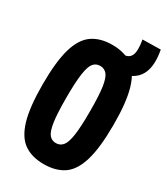

<svg xmlns="http://www.w3.org/2000/svg" viewBox="-202 -905 874 1004"><g transform="rotate(30 235.0 -402.5)"><path d="M232 10Q160 10 113 -22.5Q66 -55 42.5 -133Q19 -211 19 -349Q19 -487 42 -565.5Q65 -644 112.5 -677Q160 -710 232 -710Q305 -710 352 -677.5Q399 -645 422.5 -567Q446 -489 446 -352Q446 -213 422.5 -134Q399 -55 351.5 -22.5Q304 10 232 10ZM232 -117Q257 -117 273 -136Q289 -155 296.5 -205Q304 -255 304 -350Q304 -446 296.5 -496Q289 -546 273 -564.5Q257 -583 232 -583Q207 -583 191.5 -564.5Q176 -546 168.5 -495.5Q161 -445 161 -349Q161 -254 168.5 -204Q176 -154 191.5 -135.5Q207 -117 232 -117ZM300 -602V-695H308Q341 -695 353 -722Q365 -749 354 -813L463 -815Q483 -709 443.5 -655.5Q404 -602 313 -602Z"/></g></svg>

Font: Georama Condensed
Style: Bold
Weight: 700
Width: 3
Designer: Jean-Baptiste Levee
Foundry: Production Type
Version: Version 1.000